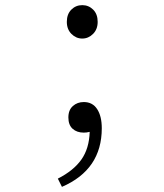

<svg xmlns="http://www.w3.org/2000/svg" viewBox="-20 -516 640 747"><path d="M240 -431Q240 -461 257.5 -478.5Q275 -496 300 -496Q325 -496 342.5 -478.5Q360 -461 360 -431Q360 -402 342 -384Q324 -366 300 -366Q276 -366 258 -384Q240 -402 240 -431ZM221 211 205 179Q266 148 296.5 105Q327 62 329 -3Q317 0 306 0Q279 0 262.5 -15Q246 -30 246 -59Q246 -88 263.5 -103.5Q281 -119 306 -119Q340 -119 358 -91.5Q376 -64 376 -17Q376 144 221 211Z"/></svg>

Font: TypoPRO Source Code Pro
Style: Regular
Weight: 300
Monospace: yes
Designer: Paul D. Hunt, Teo Tuominen
Foundry: Adobe Systems Incorporated
Version: Version 2.010;PS 1.0;hotconv 1.0.84;makeotf.lib2.5.63406